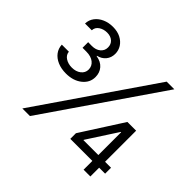

<svg xmlns="http://www.w3.org/2000/svg" viewBox="-167 -943 1154 1154"><g transform="rotate(45 410.0 -366.0)"><path d="M186.5 -333.5Q146 -333.5 114.7 -346.9Q83.5 -360.4 65.7 -384Q47.9 -407.7 46.4 -439H106.4Q108.4 -414.1 131.3 -398.9Q154.3 -383.8 186.5 -383.8Q221.2 -383.8 243.9 -401.6Q266.6 -419.4 266.6 -446.8Q266.6 -476.6 243.4 -495.1Q220.2 -513.7 179.2 -513.7H147.9V-561.5L179.2 -561Q213.4 -561 234.1 -578.4Q254.9 -595.7 254.9 -623.5Q254.9 -650.4 236.6 -666.7Q218.3 -683.1 188 -683.1Q158.7 -683.1 136.2 -668.2Q113.8 -653.3 112.8 -627.4H55.2Q56.2 -658.2 74 -681.9Q91.8 -705.6 121.8 -719Q151.9 -732.4 188.5 -732.4Q227.1 -732.4 254.9 -718Q282.7 -703.6 297.9 -679.7Q313 -655.8 313 -627.4Q313 -594.2 293.9 -571.3Q274.9 -548.3 243.2 -541V-538.1Q284.2 -531.7 305.9 -506.3Q327.6 -481 327.6 -444.3Q327.6 -396.5 287.8 -365Q248 -333.5 186.5 -333.5ZM149.9 0 649.4 -727.5H714.4L214.4 0ZM482.9 -74.7V-122.6L653.8 -389.2H692.4V-318.8H668L544.4 -127.9V-125H778.8V-74.7ZM670.4 0V-89.4L670.9 -110.8V-389.2H728V0Z"/></g></svg>

Font: Inter 20pt Light
Style: Regular
Weight: 300
Version: Version 4.001;git-66647c0bb